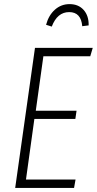

<svg xmlns="http://www.w3.org/2000/svg" viewBox="-20 -918 473 938"><path d="M232.9 -788.1 205.1 -796.9Q217.8 -843.8 248.3 -870.8Q278.8 -897.9 319.8 -897.9Q363.3 -897.9 388.7 -869.4Q414.1 -840.8 413.1 -793.9L381.8 -790Q376 -858.9 317.9 -858.9Q259.8 -858.9 232.9 -788.1ZM433.1 -684.1 420.9 -643.1H191.9L154.8 -377H354L348.1 -336.9H147.9L106.9 -41H349.1L341.8 0H54.2L150.9 -684.1Z"/></svg>

Font: Fira Sans Compressed ExtraLight
Style: Italic
Weight: 250
Width: 3
Italic angle: -8°
Designer: Carrois Corporate & Edenspiekermann AG
Foundry: Carrois Corporate GbR & Edenspiekermann AG
Version: Version 4.203;PS 004.203;hotconv 1.0.88;makeotf.lib2.5.64775